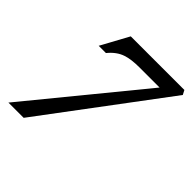

<svg xmlns="http://www.w3.org/2000/svg" viewBox="-170 -784 926 926"><g transform="rotate(45 293.0 -321.5)"><path d="M17.1 0 481.4 -566.9H345.7Q287.6 -566.9 253.9 -555.2Q213.9 -542 180.7 -501.5H131.3L208.5 -643.1H574.2L585.9 -620.6L121.1 0Z"/></g></svg>

Font: Elstob SemiBold
Style: Italic
Weight: 600
Italic angle: -20°
Designer: Peter S. Baker
Version: Version 1.015